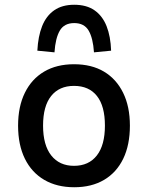

<svg xmlns="http://www.w3.org/2000/svg" viewBox="-20 -778 622 807"><path d="M292 9Q219 9 166 -22Q113 -53 84.5 -111Q56 -169 56 -250Q56 -330 84.5 -388Q113 -446 165.5 -477Q218 -508 291 -508Q365 -508 417 -477Q469 -446 497.5 -388Q526 -330 526 -250Q526 -169 498 -111Q470 -53 417.5 -22Q365 9 292 9ZM291 -81Q353 -81 387 -124.5Q421 -168 421 -250Q421 -332 387.5 -374.5Q354 -417 291 -417Q229 -417 195 -374.5Q161 -332 161 -250Q161 -168 195.5 -124.5Q230 -81 291 -81ZM209 -558 137 -565Q140 -625 157 -668Q174 -711 207.5 -734.5Q241 -758 292 -758Q344 -758 377.5 -734.5Q411 -711 428 -668Q445 -625 447 -565L375 -558Q371 -618 352.5 -649.5Q334 -681 292 -681Q250 -681 231.5 -649.5Q213 -618 209 -558Z"/></svg>

Font: Nunito Sans 7pt SemiCondensed SemiBold
Style: Regular
Weight: 600
Width: 4
Designer: Vernon Adams
Foundry: Vernon Adams
Version: Version 3.101;gftools[0.9.27]